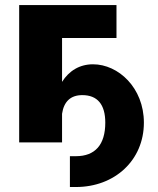

<svg xmlns="http://www.w3.org/2000/svg" viewBox="-20 -566 627 763"><path d="M257.8 177.2H281.7C436 177.2 551.8 70.8 551.8 -78.6C551.8 -217.3 450.2 -310.5 349.6 -310.5C296.4 -310.5 254.4 -284.7 226.6 -240.7V-415H442.9V-545.9H56.2V0H226.6V-113.8C233.9 -163.1 261.2 -188 307.1 -188C367.2 -188 398.4 -150.9 398.4 -78.6C398.4 9.3 357.9 54.7 281.7 54.7H257.8Z"/></svg>

Font: Inter ExtraBold
Style: Regular
Weight: 800
Designer: Rasmus Andersson
Foundry: rsms
Version: Version 4.001;git-9221beed3